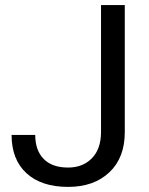

<svg xmlns="http://www.w3.org/2000/svg" viewBox="-20 -731 592 761"><path d="M380.4 -710.9H474.6V-207.5Q474.6 -105.5 413.3 -47.9Q352.1 9.8 250 9.8Q144 9.8 85 -44.4Q25.9 -98.6 25.9 -196.3H119.6Q119.6 -135.3 153.1 -101.1Q186.5 -66.9 250 -66.9Q308.1 -66.9 344 -103.5Q379.9 -140.1 380.4 -206.1Z"/></svg>

Font: Roboto
Style: Regular
Weight: 400
Designer: Google
Version: Version 2.001047; 2015